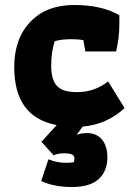

<svg xmlns="http://www.w3.org/2000/svg" viewBox="-20 -498 535 769"><path d="M145 227 174 140Q208 154 243 154Q264 154 275 152Q278 146 278 137Q278 125 268 120.5Q258 116 237 116Q211 116 195 124L146 70L207 3Q37 -29 37 -229Q37 -343 101.5 -410.5Q166 -478 277 -478Q388 -478 458 -437V-401Q458 -346 445 -292H322L314 -337Q294 -341 266 -341Q226 -341 199 -333Q185 -287 185 -235Q185 -180 207.5 -154.5Q230 -129 288 -129Q359 -129 413 -172L479 -65Q407 1 311 9L287 42Q305 35 328 35Q367 35 388.5 61Q410 87 410 132Q410 188 375 219.5Q340 251 268 251Q196 251 145 227Z"/></svg>

Font: Athiti
Style: Bold
Weight: 700
Designer: CadsonDemak Team
Foundry: CadsonDemak
Version: Version 1.033